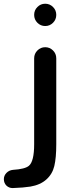

<svg xmlns="http://www.w3.org/2000/svg" viewBox="-33 -793 416 1009"><path d="M34.2 195.3Q34.2 195.3 33.2 195.3Q14.6 195.3 1 182.6Q-12.7 168.9 -12.7 148.4Q-12.7 129.9 1 115.7Q14.6 101.6 35.2 99.6Q98.6 95.7 119.1 78.1Q146.5 54.7 146.5 -35.2V-486.3Q146.5 -510.7 163.6 -527.8Q180.7 -544.9 204.6 -544.9Q228.5 -544.9 245.6 -527.8Q262.7 -510.7 262.7 -486.3V-35.2Q262.7 37.1 252.4 79.6Q242.2 122.1 210.4 150.4Q178.7 178.7 127 187.5Q90.8 193.4 34.2 195.3ZM146.5 -714.8Q146.5 -739.3 163.6 -756.3Q180.7 -773.4 204.6 -773.4Q228.5 -773.4 245.6 -756.3Q262.7 -739.3 262.7 -714.8Q262.7 -690.4 245.6 -673.3Q228.5 -656.2 204.6 -656.2Q180.7 -656.2 163.6 -673.3Q146.5 -690.4 146.5 -714.8Z"/></svg>

Font: Gen Jyuu GothicX Medium
Style: Regular
Weight: 500
Designer: Ryoko NISHIZUKA (kana &amp; ideographs); Paul D. Hunt (Latin, Greek &amp; Cyrillic); Wenlong ZHANG (bopomofo); Sandoll C
Version: Version 1.058.20140828